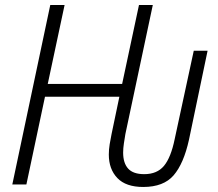

<svg xmlns="http://www.w3.org/2000/svg" viewBox="-20 -734 867 764"><path d="M550 10Q481 10 447 -25.5Q413 -61 413 -119Q413 -139 416.5 -160.5Q420 -182 424 -201L455 -349H159L85 0H29L180 -714H237L170 -400H466L533 -714H588L479 -201Q476 -183 473 -163.5Q470 -144 470 -127Q470 -85 490 -63Q510 -41 554 -41Q605 -41 632.5 -74Q660 -107 675 -180L751 -532H806L732 -178Q711 -83 671 -36.5Q631 10 550 10Z"/></svg>

Font: Noto Sans SemiCondensed Light
Style: Italic
Weight: 300
Width: 4
Italic angle: -12°
Designer: Monotype Design Team
Foundry: Monotype Imaging Inc.
Version: Version 2.013; ttfautohint (v1.8.4.7-5d5b)